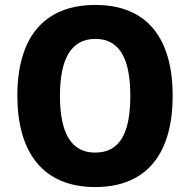

<svg xmlns="http://www.w3.org/2000/svg" viewBox="-20 -745 768 775"><path d="M677 -358C677 -584 579 -725 365 -725C152 -725 50 -587 50 -359C50 -133 151 10 364 10C579 10 677 -133 677 -358ZM222 -358C222 -504 265 -588 365 -588C464 -588 506 -506 506 -358C506 -210 465 -129 364 -129C265 -129 222 -212 222 -358Z"/></svg>

Font: Noto Sans Sinhala UI SemiCondensed ExtraBold
Style: Regular
Weight: 800
Width: 4
Designer: Jelle Bosma - Monotype Design Team
Foundry: Monotype Imaging Inc.
Version: Version 2.006